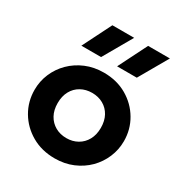

<svg xmlns="http://www.w3.org/2000/svg" viewBox="-181 -893 978 1038"><g transform="rotate(30 308.0 -374.0)"><path d="M308.5 15Q227 15 164 -21.5Q101 -58 65.2 -118.8Q29.5 -179.5 29.5 -252.5Q29.5 -306 50 -354.2Q70.5 -402.5 108 -439.8Q145.5 -477 196.5 -498.5Q247.5 -520 308.5 -520Q390 -520 452.8 -483.5Q515.5 -447 551.2 -386.2Q587 -325.5 587 -252.5Q587 -199.5 566.5 -151Q546 -102.5 508.8 -65.2Q471.5 -28 420.5 -6.5Q369.5 15 308.5 15ZM308.5 -111.5Q347 -111.5 377.5 -128.8Q408 -146 425.5 -177.8Q443 -209.5 443 -252.5Q443 -296 425.8 -327.5Q408.5 -359 378 -376.2Q347.5 -393.5 308.5 -393.5Q269.5 -393.5 238.8 -376.2Q208 -359 190.8 -327.5Q173.5 -296 173.5 -252.5Q173.5 -209 191 -177.5Q208.5 -146 239 -128.8Q269.5 -111.5 308.5 -111.5ZM352.5 -585 442.5 -764.5H578.5L475.5 -585ZM129.5 -585 219.5 -764.5H355.5L252.5 -585Z"/></g></svg>

Font: Geologica SemiBold
Style: Regular
Weight: 600
Designer: Sindre Bremnes, Frode Helland
Foundry: Monokrom Skriftforlag AS
Version: Version 1.010;gftools[0.9.28]